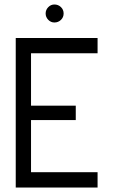

<svg xmlns="http://www.w3.org/2000/svg" viewBox="-20 -834 504 854"><path d="M118 -597V-364H317V-300H118V-68H414V0H50V-665H414V-597ZM263 -774Q263 -791 251 -802.5Q239 -814 222 -814Q206 -814 194.5 -802Q183 -790 183 -774Q183 -758 194.5 -746Q206 -734 222 -734Q239 -734 251 -745.5Q263 -757 263 -774Z"/></svg>

Font: Sulphur Point
Style: Regular
Weight: 400
Designer: Noponies / Dale Sattler
Foundry: Noponies
Version: Version 1.000; ttfautohint (v1.8)